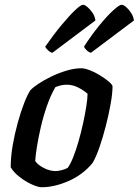

<svg xmlns="http://www.w3.org/2000/svg" viewBox="-20 -787 583 807"><path d="M155 0Q140 0 113.5 -12Q87 -24 62 -43.5Q37 -63 25 -84Q25 -128 33.5 -177Q42 -226 55 -272.5Q68 -319 82 -355Q96 -391 108 -408Q118 -419 141 -434.5Q164 -450 195 -465Q226 -480 259 -490Q292 -500 322 -500Q336 -500 357 -492Q378 -484 398.5 -471.5Q419 -459 434.5 -446.5Q450 -434 453 -425Q453 -395 445 -350Q437 -305 424.5 -256.5Q412 -208 397.5 -166.5Q383 -125 369 -102Q329 -53 269 -26.5Q209 0 155 0ZM214 -68Q224 -68 238 -71.5Q252 -75 264 -81Q275 -95 287 -124.5Q299 -154 310 -192.5Q321 -231 329.5 -270Q338 -309 343 -341.5Q348 -374 348 -393Q331 -408 308 -419.5Q285 -431 261 -431Q249 -431 237.5 -428.5Q226 -426 213 -421Q193 -387 177.5 -342.5Q162 -298 151.5 -252.5Q141 -207 135 -169Q129 -131 128 -110Q139 -94 164 -81Q189 -68 214 -68ZM362 -565Q352 -568 343.5 -576.5Q335 -585 333 -591Q366 -642 399 -682Q432 -722 457 -744.5Q482 -767 491 -767Q499 -767 510.5 -757Q522 -747 531.5 -732Q541 -717 543 -701ZM200 -565Q191 -567 181.5 -576Q172 -585 170 -591Q207 -644 240 -683.5Q273 -723 296.5 -745Q320 -767 329 -767Q336 -767 347.5 -757.5Q359 -748 369 -733Q379 -718 381 -701Z"/></svg>

Font: Texturina SemiBold
Style: Italic
Weight: 600
Italic angle: -11°
Designer: Guillermo Torres Carreño
Foundry: Omnibus-Type
Version: Version 1.002; ttfautohint (v1.8.3)